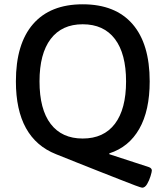

<svg xmlns="http://www.w3.org/2000/svg" viewBox="-20 -727 771 894"><path d="M642 147Q638 147 609.5 136.5Q581 126 536 108Q491 90 438 69.5Q385 49 333.5 28Q282 7 241 -9Q54 -83 54 -348Q54 -523 134 -615Q214 -707 365 -707Q517 -707 597 -615Q677 -523 677 -348Q677 -212 628.5 -127Q580 -42 489 -13V-9L673 51Q687 56 687 67Q687 73 681 93Q675 113 665 130Q655 147 642 147ZM365 -82Q463 -82 515 -150.5Q567 -219 567 -348Q567 -477 515 -545.5Q463 -614 365 -614Q268 -614 216 -545.5Q164 -477 164 -348Q164 -218 216 -150Q268 -82 365 -82Z"/></svg>

Font: Asap Medium
Style: Regular
Weight: 500
Designer: Pablo Cosgaya
Foundry: Omnibus-Type
Version: Version 3.001; ttfautohint (v1.8.3)